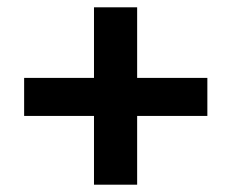

<svg xmlns="http://www.w3.org/2000/svg" viewBox="-20 -546 633 525"><path d="M355 -229V-41H237V-229H46V-333H237V-526H355V-333H547V-229Z"/></svg>

Font: Mach Medium
Style: Regular
Weight: 500
Version: Version 1.002